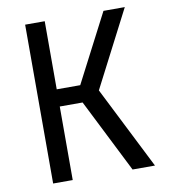

<svg xmlns="http://www.w3.org/2000/svg" viewBox="-82 -800 764 869"><g transform="rotate(-10 300.0 -365.0)"><path d="M92 0V-730H182V-417H290L452 -730H550L369 -379L560 0H457L287 -338H182V0Z"/></g></svg>

Font: JetBrainsMono NF
Style: Regular
Weight: 400
Designer: Philipp Nurullin, Konstantin Bulenkov
Foundry: JetBrains
Version: Version 2.251; ttfautohint (v1.8.3);Nerd Fonts 2.2.2